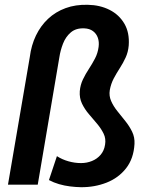

<svg xmlns="http://www.w3.org/2000/svg" viewBox="-20 -781 644 812"><path d="M231 -538.6 139.6 0H13.7L106 -539.6Q112.3 -589.8 132.1 -630.9Q151.9 -671.9 183.3 -701.4Q214.8 -731 257.3 -746.6Q299.8 -762.2 351.6 -760.7Q402.8 -759.8 443.4 -739.3Q483.9 -718.8 506.1 -680.7Q528.3 -642.6 524.4 -588.9Q522 -560.5 511.2 -537.4Q500.5 -514.2 486.6 -492.7Q472.7 -471.2 460.9 -449Q449.2 -426.8 444.3 -399.9Q440.4 -375.5 450 -353.8Q459.5 -332 476.1 -311.3Q492.7 -290.5 510 -269Q527.3 -247.6 538.8 -223.9Q550.3 -200.2 548.8 -172.4Q545.4 -110.4 513.2 -69.3Q481 -28.3 430.4 -8.5Q379.9 11.2 322.3 10.7Q299.3 10.3 275.9 7.3Q252.4 4.4 229.7 -2.2Q207 -8.8 187 -19.5L220.7 -120.6Q242.7 -106.4 269.3 -98.9Q295.9 -91.3 322.8 -91.3Q347.2 -91.3 368.9 -100.1Q390.6 -108.9 405.5 -126.2Q420.4 -143.6 424.3 -168.9Q428.7 -194.3 418.2 -215.8Q407.7 -237.3 390.6 -257.6Q373.5 -277.8 356 -298.3Q338.4 -318.8 326.9 -342.5Q315.4 -366.2 317.4 -395.5Q319.8 -422.4 330.8 -445.3Q341.8 -468.3 356 -489.7Q370.1 -511.2 381.8 -533.7Q393.6 -556.2 397 -582.5Q399.9 -604 393.8 -621.3Q387.7 -638.7 373.3 -649.4Q358.9 -660.2 336.4 -661.1Q301.3 -662.6 279.5 -644Q257.8 -625.5 246.6 -596.7Q235.4 -567.9 231 -538.6Z"/></svg>

Font: Roboto SemiBold
Style: Italic
Weight: 600
Designer: Christian Robertson
Foundry: Google
Version: Version 3.009; 2024